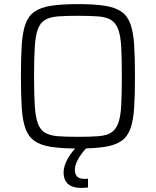

<svg xmlns="http://www.w3.org/2000/svg" viewBox="-20 -716 761 936"><path d="M360 8Q281 8 229.5 0Q178 -8 148 -29Q118 -50 104 -89.5Q90 -129 86 -191Q82 -253 82 -344Q82 -435 86 -497Q90 -559 104 -598.5Q118 -638 148 -659Q178 -680 229.5 -688Q281 -696 360 -696Q439 -696 490.5 -688Q542 -680 572 -659Q602 -638 616 -598.5Q630 -559 634 -497Q638 -435 638 -344Q638 -253 634 -191Q630 -129 616 -89.5Q602 -50 572 -29Q542 -8 490.5 0Q439 8 360 8ZM360 -49Q420 -49 459 -52Q498 -55 521 -69Q544 -83 556 -114.5Q568 -146 571 -201.5Q574 -257 574 -344Q574 -431 571 -486.5Q568 -542 556 -573.5Q544 -605 521 -619Q498 -633 459 -636Q420 -639 360 -639Q301 -639 262 -636Q223 -633 199.5 -619Q176 -605 164.5 -573.5Q153 -542 149.5 -486.5Q146 -431 146 -344Q146 -257 149.5 -201.5Q153 -146 164.5 -114.5Q176 -83 199.5 -69Q223 -55 262 -52Q301 -49 360 -49ZM377 200Q344 200 325 190Q306 180 298 163Q290 146 290 125Q290 93 311 56Q332 19 365 -10L408 0Q395 11 380 30.5Q365 50 355 71.5Q345 93 345 113Q345 131 355 143.5Q365 156 392 156Q395 156 399 156Q403 156 409 155V198Q400 199 393 199.5Q386 200 377 200Z"/></svg>

Font: Saira Thin Light
Style: Regular
Weight: 300
Version: Version 1.101